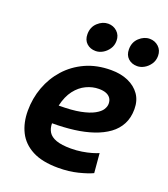

<svg xmlns="http://www.w3.org/2000/svg" viewBox="-140 -853 843 965"><g transform="rotate(20 281.5 -370.5)"><path d="M283 13Q197 13 144 -15Q91 -43 66.5 -92Q42 -141 42 -205Q42 -271 64 -331Q86 -391 128 -438Q170 -485 230 -512.5Q290 -540 367 -540Q419 -540 458.5 -522.5Q498 -505 520.5 -473Q543 -441 543 -395Q543 -349 525 -314.5Q507 -280 474 -256Q441 -232 395.5 -216.5Q350 -201 295 -194Q240 -187 178 -187Q178 -160 190 -140.5Q202 -121 231 -110.5Q260 -100 310 -100Q340 -100 368 -104.5Q396 -109 418.5 -115.5Q441 -122 454 -128L463 -24Q436 -11 388 1Q340 13 283 13ZM179 -282Q250 -282 295 -291Q340 -300 366 -314.5Q392 -329 402 -345Q412 -361 412 -376Q412 -394 403.5 -406Q395 -418 379.5 -424Q364 -430 341 -430Q307 -430 274 -414.5Q241 -399 216 -366.5Q191 -334 179 -282ZM259 -603Q230 -603 211 -620.5Q192 -638 192 -669Q192 -707 217.5 -730.5Q243 -754 273 -754Q301 -754 321 -735.5Q341 -717 341 -687Q341 -662 328 -643Q315 -624 296.5 -613.5Q278 -603 259 -603ZM481 -603Q452 -603 433 -620.5Q414 -638 414 -669Q414 -707 439.5 -730.5Q465 -754 495 -754Q523 -754 543 -735.5Q563 -717 563 -687Q563 -662 550 -643Q537 -624 518.5 -613.5Q500 -603 481 -603Z"/></g></svg>

Font: Ubuntu Sans Mono
Style: Italic
Weight: 400
Italic angle: -13.5°
Monospace: yes
Designer: Dalton Maag Ltd
Foundry: Dalton Maag Ltd
Version: Version 1.006